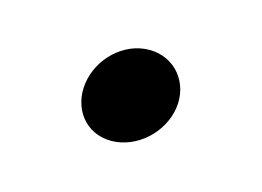

<svg xmlns="http://www.w3.org/2000/svg" viewBox="-34 -146 274 201"><g transform="rotate(15 103.0 -46.0)"><path d="M53.6 -46C49.8 -18.6 67.1 5.2 95.2 5.2C123.1 5.2 148.5 -18.4 152.4 -46C156.3 -73.6 137.5 -97.2 109.6 -97.2C81.5 -97.2 57.5 -73.4 53.6 -46Z"/></g></svg>

Font: Hi.
Style: Bold
Weight: 400
Designer: Mew Too, Robert Jablonski
Foundry: Cannot Into Space Fonts
Version: Version 1.996